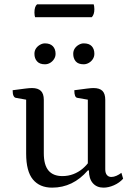

<svg xmlns="http://www.w3.org/2000/svg" viewBox="-20 -849 613 881"><path d="M219 12Q162 12 131 -25.5Q100 -63 100 -144V-404L115 -389L53 -400Q46 -401 42 -409.5Q38 -418 38 -435Q76 -440 95.5 -442.5Q115 -445 127 -445Q154 -445 167.5 -432Q181 -419 181 -391V-146Q181 -92 202.5 -66.5Q224 -41 266 -41Q293 -41 316.5 -50Q340 -59 358.5 -74.5Q377 -90 390 -109L383 -92V-404L398 -389L335 -400Q328 -401 324.5 -409.5Q321 -418 321 -435Q359 -440 378.5 -442.5Q398 -445 409 -445Q437 -445 450 -432Q463 -419 463 -391V-72Q463 -55 470.5 -46Q478 -37 491 -37Q502 -37 514.5 -42.5Q527 -48 537 -56L545 -29Q528 -10 503 1Q478 12 455 12Q424 12 406 -8.5Q388 -29 388 -67H383Q315 12 219 12ZM364 -554Q339 -554 327.5 -567.5Q316 -581 316 -602Q316 -616 323 -626.5Q330 -637 341.5 -643.5Q353 -650 364 -650Q389 -650 401 -637Q413 -624 413 -602Q413 -589 406 -578Q399 -567 387.5 -560.5Q376 -554 364 -554ZM186 -554Q162 -554 150 -567.5Q138 -581 138 -602Q138 -616 145 -626.5Q152 -637 163.5 -643.5Q175 -650 186 -650Q210 -650 222.5 -637Q235 -624 235 -602Q235 -589 228 -578Q221 -567 210 -560.5Q199 -554 186 -554ZM401 -770H141Q140 -773 139 -778.5Q138 -784 138 -791Q138 -819 150 -829H410Q411 -826 412 -820Q413 -814 413 -807Q413 -782 401 -770Z"/></svg>

Font: Pitagon Serif
Style: Regular
Weight: 400
Designer: Travis Tran
Foundry: Pitagon
Version: Version 1.000;gftools[0.9.26]